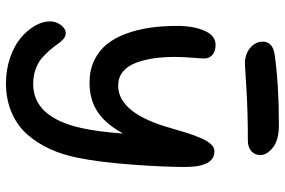

<svg xmlns="http://www.w3.org/2000/svg" viewBox="-180 -774 981 662"><g transform="rotate(90 311.0 -443.5)"><path d="M201.2 -796.9Q166.5 -796.9 145.3 -815.4Q124 -834 124 -857.9Q124 -894 171.9 -899.9Q272.5 -914.1 412.1 -914.1Q462.9 -914.1 489 -893.6Q515.1 -873 515.1 -850.1Q515.1 -830.6 501.5 -818.8Q487.8 -807.1 464.8 -807.1Q365.7 -807.1 284.9 -802Q204.1 -796.9 201.2 -796.9ZM267.1 26.9Q221.2 26.9 180.2 12.9Q139.2 -1 112.3 -23.2Q85.4 -45.4 69.8 -72.3Q54.2 -99.1 54.2 -125Q54.2 -145.5 66.7 -162.4Q79.1 -179.2 96.2 -179.2Q105.5 -179.2 115.2 -170.9Q125 -162.6 133.3 -150.1Q141.6 -137.7 154.5 -123Q167.5 -108.4 181.9 -95.9Q196.3 -83.5 219.5 -75.2Q242.7 -66.9 270 -66.9Q384.8 -66.9 421.9 -232.9Q434.6 -289.6 440.9 -377Q409.2 -318.4 367.2 -289.8Q325.2 -261.2 265.1 -261.2Q222.7 -261.2 189.2 -277.1Q155.8 -293 133.5 -320.3Q111.3 -347.7 96.9 -386.5Q82.5 -425.3 76.2 -468.8Q69.8 -512.2 69.8 -563Q69.8 -620.1 86.7 -658Q103.5 -695.8 134.8 -695.8Q157.2 -695.8 169.7 -685.1Q182.1 -674.3 182.1 -657.2Q182.1 -647.5 179.4 -613.5Q176.8 -579.6 176.8 -557.1Q176.8 -516.1 181.6 -482.7Q186.5 -449.2 197.3 -420.7Q208 -392.1 228 -376Q248 -359.9 275.9 -359.9Q372.6 -359.9 423.8 -546.9Q433.1 -579.6 439.9 -600.8Q446.8 -622.1 456.8 -645.3Q466.8 -668.5 478 -680.2Q489.3 -691.9 502 -691.9Q556.2 -691.9 556.2 -590.8Q556.2 -517.1 547.9 -405.5Q539.6 -293.9 523.9 -217.8Q513.7 -167.5 494.6 -125.5Q475.6 -83.5 445.6 -48.3Q415.5 -13.2 369.9 6.8Q324.2 26.9 267.1 26.9Z"/></g></svg>

Font: Shantell Sans Bouncy
Style: Regular
Weight: 500
Designer: Stephen Nixon, Anya Danilova, Shantell Martin
Foundry: Arrow Type
Version: Version 1.006;[9816181b4]